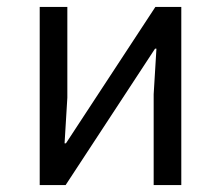

<svg xmlns="http://www.w3.org/2000/svg" viewBox="-20 -536 640 556"><path d="M95 0V-516H175V-253L167 -121H171L209 -179L430 -516H505V0H425V-263L433 -395H429L425 -389L170 0Z"/></svg>

Font: Lilex Nerd Font
Style: Regular
Weight: 400
Designer: Mike Abbink, Paul van der Laan, Pieter van Rosmalen, Mikhael Khrustik
Foundry: Mikhael Khrustik
Version: Version 2.400; ttfautohint (v1.8.4.7-5d5b);Nerd Fonts 3.3.0